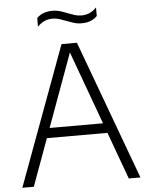

<svg xmlns="http://www.w3.org/2000/svg" viewBox="-61 -969 781 1017"><g transform="rotate(-5 330.0 -460.0)"><path d="M16 0 289 -740H371L644 0H582L490.5 -250.5H168.5L77 0ZM187.5 -303H471.5L329.5 -692ZM405.5 -840.5Q382.5 -840.5 362.2 -847Q342 -853.5 323 -861Q306 -867.5 289.2 -873Q272.5 -878.5 255 -878.5Q229 -878.5 209.8 -869.8Q190.5 -861 173 -843V-888.5Q203 -920 255.5 -920Q278.5 -920 298.8 -913.8Q319 -907.5 338 -899.5Q355 -893 371.8 -887.5Q388.5 -882 406 -882Q432 -882 451.2 -890.8Q470.5 -899.5 488 -917.5V-872Q458 -840.5 405.5 -840.5Z"/></g></svg>

Font: Encode Sans Lt
Style: Regular
Weight: 300
Designer: Multiple Designers
Foundry: Impallari Type
Version: Version 3.002; ttfautohint (v1.8.3) -l 8 -r 50 -G 200 -x 14 